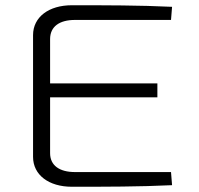

<svg xmlns="http://www.w3.org/2000/svg" viewBox="-20 -711 760 732"><path d="M632 -55H266C207 -55 171 -80 171 -127V-340H580V-393H171V-562C171 -610 207 -635 266 -635H632L636 -685C512 -691 381 -691 254 -691C166 -691 106 -646 106 -577V-113C106 -44 166 1 254 1C381 1 512 1 636 -5Z"/></svg>

Font: Exo 2 Light Expanded
Style: Regular
Weight: 300
Width: 7
Designer: Natanael Gama
Version: Version 1.001;PS 001.001;hotconv 1.0.70;makeotf.lib2.5.58329